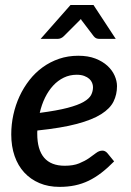

<svg xmlns="http://www.w3.org/2000/svg" viewBox="-20 -740 523 768"><path d="M287 -441Q259 -441 235.2 -429.5Q211.5 -418 192.8 -397.8Q174 -377.5 160.2 -349.5Q146.5 -321.5 139 -288.5Q208 -297.5 250 -308.5Q292 -319.5 314.5 -332.5Q337 -345.5 344.5 -360.2Q352 -375 352 -391.5Q352 -399.5 348.5 -408.5Q345 -417.5 337.2 -424.5Q329.5 -431.5 317 -436.2Q304.5 -441 287 -441ZM436.5 -94.5Q410.5 -68 385.5 -48.8Q360.5 -29.5 334.5 -17Q308.5 -4.5 280 1.5Q251.5 7.5 218 7.5Q173.5 7.5 138 -7.5Q102.5 -22.5 77.2 -49.8Q52 -77 38.5 -115.8Q25 -154.5 25 -202.5Q25 -242.5 33.5 -281.2Q42 -320 58.2 -355Q74.5 -390 97.8 -419.8Q121 -449.5 150.8 -471Q180.5 -492.5 216.2 -504.8Q252 -517 293 -517Q332.5 -517 361.5 -505.8Q390.5 -494.5 409.8 -476.8Q429 -459 438.5 -437.5Q448 -416 448 -395.5Q448 -362 434.2 -334Q420.5 -306 385 -283.5Q349.5 -261 287.8 -244.5Q226 -228 129.5 -218Q129 -215 129 -211.8Q129 -208.5 129 -205Q129 -141.5 156.5 -109.2Q184 -77 239 -77Q273.5 -77 296.5 -86.5Q319.5 -96 335.8 -107.2Q352 -118.5 364.2 -128Q376.5 -137.5 390 -137.5Q400.5 -137.5 409.5 -127.5ZM443 -584.5H377Q371.5 -584.5 365.8 -586.5Q360 -588.5 354.5 -595.5L310.5 -653.5Q306 -658.5 303.5 -664Q301 -661 298.5 -658.5Q296 -656 293.5 -653.5L235.5 -595.5Q230 -590 223.5 -587.2Q217 -584.5 211 -584.5H142.5L262 -720H354Z"/></svg>

Font: Lato SemiBold
Style: Italic
Weight: 600
Italic angle: -7°
Designer: Lukasz Dziedzic with Adam Twardoch and Botio Nikoltchev
Foundry: tyPoland Lukasz Dziedzic
Version: Version 2.015; 2015-08-06; http://www.latofonts.com/